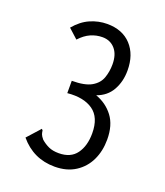

<svg xmlns="http://www.w3.org/2000/svg" viewBox="-121 -710 692 805"><g transform="rotate(20 225.0 -308.0)"><path d="M216 11Q121 11 60 -62L105 -112L112 -120L117 -115Q118 -106 120.5 -98.5Q123 -91 133 -79Q149 -65 167.5 -56.5Q186 -48 213 -48Q266 -48 291.5 -83Q317 -118 317 -174Q317 -245 275 -274.5Q233 -304 161 -297V-352Q219 -352 248.5 -369Q278 -386 288 -414.5Q298 -443 298 -475Q298 -519 276.5 -543.5Q255 -568 220 -568Q193 -568 168 -557Q143 -546 120 -521L78 -559Q108 -595 144.5 -611Q181 -627 220 -627Q288 -627 327 -585Q366 -543 366 -472Q366 -423 344.5 -384.5Q323 -346 278 -330Q326 -313 355.5 -274Q385 -235 385 -171Q385 -120 365.5 -79Q346 -38 308 -13.5Q270 11 216 11Z"/></g></svg>

Font: Inconsolata SemiCondensed
Style: Regular
Weight: 400
Width: 4
Monospace: yes
Designer: Raph Levien, Cyreal, Brenton Simpson
Foundry: Raph Levien, Cyreal, Google
Version: Version 3.000; ttfautohint (v1.8.2.53-6de2)